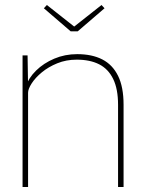

<svg xmlns="http://www.w3.org/2000/svg" viewBox="-20 -746 581 766"><path d="M70 -525H90L92 -404L83 -401Q94 -435 124 -464.5Q154 -494 196.5 -512Q239 -530 288 -530Q347 -530 388 -509Q429 -488 451 -443.5Q473 -399 473 -328V0H451V-328Q451 -391 431.5 -431Q412 -471 375.5 -489.5Q339 -508 286 -508Q244 -508 208.5 -493.5Q173 -479 147 -457.5Q121 -436 106.5 -413.5Q92 -391 92 -376V0H81Q79 0 76.5 0Q74 0 70 0ZM262 -621 155 -713 167 -726 276 -640 385 -726 397 -713 290 -621Z"/></svg>

Font: Mach Thin
Style: Regular
Weight: 250
Version: Version 1.002